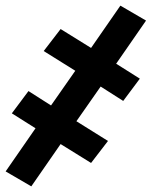

<svg xmlns="http://www.w3.org/2000/svg" viewBox="-50 -493 570 681"><path d="M61 168 -30 115 76 -38 -8 -91 51 -170 131 -119 217 -242 105 -312 165 -390 273 -323 377 -473 468 -420 362 -267 446 -214 387 -135 307 -186 221 -63 333 7 273 85 165 18Z"/></svg>

Font: Iosevka Curly Heavy
Style: Italic
Weight: 900
Italic angle: -9°
Monospace: yes
Designer: Belleve Invis
Foundry: Belleve Invis
Version: Version 22.1.2; ttfautohint (v1.8.4)